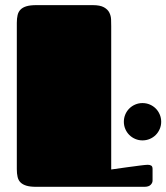

<svg xmlns="http://www.w3.org/2000/svg" viewBox="-20 -721 642 741"><path d="M44.9 -632.8Q44.9 -649.9 47.9 -662.6Q50.8 -675.3 59.1 -683.8Q67.4 -692.4 82 -696.8Q96.7 -701.2 120.1 -701.2H337.9Q366.2 -701.2 381.1 -692.9Q396 -684.6 402.1 -672.1Q408.2 -659.7 408.7 -645.8Q409.2 -631.8 409.2 -620.1V-66.9Q442.9 -71.8 471.7 -75.7Q483.9 -77.1 496.3 -78.9Q508.8 -80.6 519.3 -82Q529.8 -83.5 538.1 -84.2Q546.4 -85 550.3 -85Q558.6 -85 563.7 -81.8Q568.8 -78.6 568.8 -68.8V-23.9Q568.8 -15.1 561.3 -7.6Q553.7 0 537.1 0H119.1Q96.2 0 81.8 -4.4Q67.4 -8.8 59.1 -17.1Q50.8 -25.4 47.9 -38.1Q44.9 -50.8 44.9 -67.9ZM458 -251Q458 -266.1 463.6 -279.3Q469.2 -292.5 479 -302.2Q488.8 -312 502 -317.6Q515.1 -323.2 529.8 -323.2Q544.9 -323.2 558.1 -317.6Q571.3 -312 581.1 -302.2Q590.8 -292.5 596.4 -279.3Q602.1 -266.1 602.1 -251Q602.1 -236.3 596.4 -223.1Q590.8 -210 581.1 -200.2Q571.3 -190.4 558.1 -184.8Q544.9 -179.2 529.8 -179.2Q515.1 -179.2 502 -184.8Q488.8 -190.4 479 -200.2Q469.2 -210 463.6 -223.1Q458 -236.3 458 -251Z"/></svg>

Font: Fascinate
Style: Regular
Weight: 900
Designer: Astigmatic (AOETI)
Foundry: Astigmatic (AOETI)
Version: Version 1.000